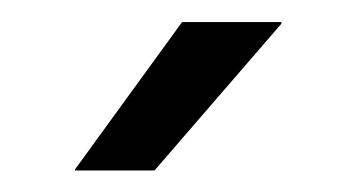

<svg xmlns="http://www.w3.org/2000/svg" viewBox="-20 -703 324 174"><path d="M48 -549.5 145 -683H235V-681.5L120 -548.5H48Z"/></svg>

Font: Anek Malayalam Medium
Style: Regular
Weight: 400
Version: Version 1.003